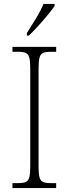

<svg xmlns="http://www.w3.org/2000/svg" viewBox="-20 -951 348 971"><path d="M43 0V-25H73Q97 -25 110 -30.5Q123 -36 128 -54Q133 -72 133 -109V-605Q133 -642 128 -660Q123 -678 110 -683.5Q97 -689 73 -689H43V-714H264V-689H235Q211 -689 198 -683.5Q185 -678 180 -660Q175 -642 175 -605V-109Q175 -72 180 -54Q185 -36 198 -30.5Q211 -25 235 -25H264V0ZM116 -784Q138 -818 162 -857.5Q186 -897 200 -931H256V-921Q245 -904 222 -876Q199 -848 173 -819.5Q147 -791 126 -771H116Z"/></svg>

Font: Noto Serif SemiCondensed ExtraLight
Style: Regular
Weight: 200
Width: 4
Designer: Monotype Design Team
Foundry: Monotype Imaging Inc.
Version: Version 2.014